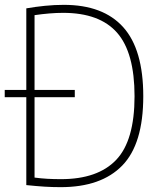

<svg xmlns="http://www.w3.org/2000/svg" viewBox="-20 -767 666 792"><path d="M230.5 5Q196.5 5 164.2 3Q132 1 88.5 -3.5V-366H-0.5V-396H88.5V-732.5Q125.5 -739 165.2 -743Q205 -747 243 -747Q405.5 -747 488.2 -655Q571 -563 571 -370Q571 -173 484.2 -84Q397.5 5 230.5 5ZM231.5 -28Q383.5 -28 459.2 -107.5Q535 -187 535 -370Q535 -550 463 -632Q391 -714 240.5 -714Q213 -714 183.2 -711.5Q153.5 -709 122.5 -704.5V-396H288.5V-366H122.5V-34.5Q149 -31 175 -29.5Q201 -28 231.5 -28Z"/></svg>

Font: Encode Sans SmCnd Th
Style: Regular
Weight: 100
Width: 4
Designer: Multiple Designers
Foundry: Impallari Type
Version: Version 3.002; ttfautohint (v1.8.3) -l 8 -r 50 -G 200 -x 14 